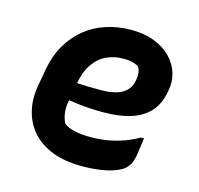

<svg xmlns="http://www.w3.org/2000/svg" viewBox="-87 -643 774 747"><g transform="rotate(15 300.0 -269.0)"><path d="M355 -550Q408 -550 448 -534Q488 -518 514 -491.5Q540 -465 550.5 -431Q561 -397 554 -361L552 -351Q543 -302 514.5 -271.5Q486 -241 440 -226.5Q394 -212 330 -212Q303 -212 277 -213.5Q251 -215 227.5 -218Q204 -221 182 -224L137 -219L148 -299Q175 -297 199 -295.5Q223 -294 247 -293.5Q271 -293 297 -293Q355 -293 385 -311Q415 -329 421 -363Q425 -382 423 -396Q421 -410 414 -420Q403 -427 388.5 -430.5Q374 -434 353 -434Q316 -434 285 -419.5Q254 -405 232.5 -374Q211 -343 202 -292L190 -224Q184 -196 187 -172Q190 -148 200 -130Q219 -117 245 -111.5Q271 -106 306 -106Q346 -106 378.5 -112Q411 -118 440 -128.5Q469 -139 497 -155H510Q507 -135 504.5 -116Q502 -97 499 -79Q495 -60 488.5 -48Q482 -36 472 -27Q459 -16 435 -7Q411 2 378 7Q345 12 303 12Q235 12 184.5 -7.5Q134 -27 102.5 -63Q71 -99 60 -147.5Q49 -196 60 -253L71 -315Q81 -371 106 -414.5Q131 -458 168 -488.5Q205 -519 252.5 -534.5Q300 -550 355 -550Z"/></g></svg>

Font: Rec Mono Semicasual
Style: Bold Italic
Weight: 700
Italic angle: -10°
Version: Version 1.085; ttfautohint (v1.8.4.7-5d5b)